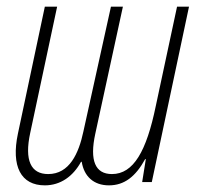

<svg xmlns="http://www.w3.org/2000/svg" viewBox="-20 -548 596 578"><path d="M115 10C162 10 200 -17 224 -61H226C233 -17 262 10 308 10C354 10 388 -16 417 -69H419L408 0H437L549 -528H513L449 -229C421 -93 382 -24 317 -24C267 -24 249 -64 267 -146L350 -528H314L231 -152C217 -86 189 -24 125 -24C73 -24 53 -65 71 -148L152 -528H115L34 -146C13 -47 43 10 115 10Z"/></svg>

Font: Noto Sans ExtraCondensed ExtraLight
Style: Italic
Weight: 200
Width: 2
Italic angle: -12°
Designer: Monotype Design Team
Foundry: Monotype Imaging Inc.
Version: Version 2.013